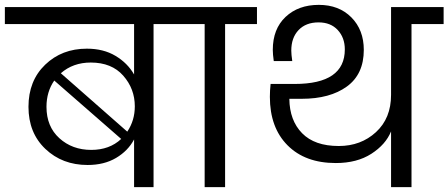

<svg xmlns="http://www.w3.org/2000/svg" viewBox="-47 -769 1843 789"><path d="M504 0V-196Q479 -149 430 -120Q381 -91 313 -91Q209 -91 139.5 -157Q70 -223 70 -330Q70 -437 138.5 -503Q207 -569 310 -569Q378 -569 427.5 -539.5Q477 -510 504 -463V-670H-27V-740H715V-670H584V0ZM326 -512Q253 -512 203 -468L476 -228Q507 -274 507 -332Q507 -404 459.5 -458Q412 -512 326 -512ZM328 -153Q403 -153 451 -198L176 -438Q144 -392 144 -330Q144 -249 197 -201Q250 -153 328 -153Z M794 0V-670H662V-740H1009V-670H878V0Z M1560 0V-229Q1538 -175 1479 -137Q1420 -99 1333 -99Q1207 -99 1134.5 -172Q1062 -245 1062 -371Q1062 -397 1065 -424H1164Q1370 -424 1370 -566Q1370 -614 1341 -645.5Q1312 -677 1262 -677Q1210 -677 1180 -645.5Q1150 -614 1150 -561Q1150 -546 1154 -518H1078Q1074 -546 1074 -564Q1074 -650 1126.5 -699.5Q1179 -749 1263 -749Q1346 -749 1397 -697.5Q1448 -646 1448 -564Q1448 -464 1378.5 -413.5Q1309 -363 1193 -363H1142Q1143 -274 1194.5 -221.5Q1246 -169 1345 -169Q1436 -169 1498 -226Q1560 -283 1560 -379V-740H1776V-670H1644V0Z"/></svg>

Font: SVN-Poppins
Style: Regular
Weight: 400
Designer: Ninad Kale (Devanagari), Jonny Pinhorn (Latin)
Foundry: Indian Type Foundry
Version: Version 3.002 2017